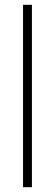

<svg xmlns="http://www.w3.org/2000/svg" viewBox="-20 -780 228 800"><path d="M113 0H76V-760H113Z"/></svg>

Font: Noto Sans Kannada Condensed ExtraLight
Style: Regular
Weight: 200
Width: 3
Designer: Jelle Bosma - Monotype Design Team
Foundry: Monotype Imaging Inc.
Version: Version 2.005; ttfautohint (v1.8.4.7-5d5b)